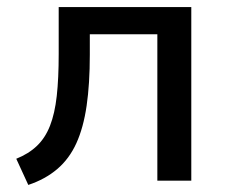

<svg xmlns="http://www.w3.org/2000/svg" viewBox="-20 -511 645 543"><path d="M60 12 26 -62Q61 -76 84.5 -98.5Q108 -121 121.5 -155.5Q135 -190 140.5 -239.5Q146 -289 146 -358V-491H521V0H425V-414H234V-356Q234 -274 225 -212Q216 -150 196 -106Q176 -62 142 -33Q108 -4 60 12Z"/></svg>

Font: Nunito Sans 10pt Medium
Style: Regular
Weight: 500
Designer: Vernon Adams
Foundry: Vernon Adams
Version: Version 3.101;gftools[0.9.27]